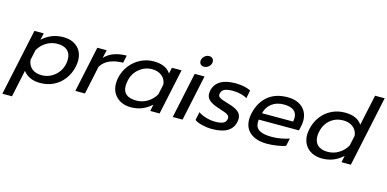

<svg xmlns="http://www.w3.org/2000/svg" viewBox="-116 -1233 3924 1946"><g transform="rotate(15 1845.5 -260.0)"><path d="M117 -480H215L199 -409Q292 -495 418 -495Q511 -495 567 -443Q623 -391 623 -302Q623 -271 616 -240Q600 -164 556.5 -106Q513 -48 449.5 -16.5Q386 15 309 15Q188 15 129 -64L69 219H-32ZM514 -240Q519 -261 519 -289Q519 -348 483 -381Q447 -414 377 -414Q316 -414 263 -382Q210 -350 178 -294L155 -186Q161 -130 199.5 -97.5Q238 -65 303 -65Q378 -65 437.5 -113.5Q497 -162 514 -240Z M777 -480H875L856 -394Q895 -438 954.5 -459Q1014 -480 1086 -480L1069 -401Q992 -401 932 -376Q872 -351 839 -297L776 0H675Z M1053 -180Q1053 -208 1059 -239Q1075 -314 1120 -372Q1165 -430 1229.5 -462.5Q1294 -495 1366 -495Q1495 -495 1546 -416L1560 -480H1661L1559 0H1461L1475 -70Q1426 -26 1374 -5.5Q1322 15 1257 15Q1199 15 1152.5 -9Q1106 -33 1079.5 -77Q1053 -121 1053 -180ZM1497 -185 1520 -293Q1515 -348 1474 -381Q1433 -414 1371 -414Q1297 -414 1237.5 -365.5Q1178 -317 1161 -239Q1154 -204 1154 -182Q1154 -65 1297 -65Q1359 -65 1412.5 -97.5Q1466 -130 1497 -185Z M1822 -620Q1822 -649 1844.5 -670.5Q1867 -692 1895 -692Q1917 -692 1930.5 -679Q1944 -666 1944 -645Q1944 -616 1921.5 -595Q1899 -574 1870 -574Q1848 -574 1835 -587Q1822 -600 1822 -620ZM1799 -480H1902L1800 0H1697Z M1928 -31 1946 -117Q1980 -93 2028.5 -79Q2077 -65 2124 -65Q2178 -65 2206 -78Q2234 -91 2240 -120Q2242 -130 2242 -134Q2242 -150 2231 -161Q2220 -172 2196.5 -181.5Q2173 -191 2125 -206Q2058 -227 2024.5 -254.5Q1991 -282 1991 -326Q1991 -340 1994 -355Q2025 -495 2225 -495Q2273 -495 2316.5 -486Q2360 -477 2385 -461L2368 -377Q2343 -394 2302 -404Q2261 -414 2217 -414Q2164 -414 2133.5 -401Q2103 -388 2096 -355Q2094 -345 2094 -342Q2094 -326 2105.5 -316Q2117 -306 2140.5 -297.5Q2164 -289 2214 -274Q2283 -254 2315 -226Q2347 -198 2347 -154Q2347 -145 2343 -121Q2314 15 2112 15Q2062 15 2008.5 2.5Q1955 -10 1928 -31Z M2451 -178Q2451 -208 2458 -239Q2484 -359 2563.5 -427Q2643 -495 2773 -495Q2840 -495 2888 -470.5Q2936 -446 2960.5 -403Q2985 -360 2985 -306Q2985 -279 2979 -250L2968 -200H2546Q2544 -182 2544 -174Q2544 -117 2586 -91Q2628 -65 2717 -65Q2763 -65 2812 -73.5Q2861 -82 2900 -96L2883 -15Q2848 -2 2793.5 6.5Q2739 15 2688 15Q2578 15 2514.5 -35.5Q2451 -86 2451 -178ZM2888 -271Q2892 -297 2892 -308Q2892 -414 2753 -414Q2677 -414 2626.5 -375Q2576 -336 2561 -271Z M3059 -179Q3059 -202 3066 -239Q3082 -315 3125.5 -373Q3169 -431 3233 -463Q3297 -495 3373 -495Q3502 -495 3553 -416L3622 -739H3723L3566 0H3468L3482 -70Q3433 -26 3381 -5.5Q3329 15 3264 15Q3205 15 3158.5 -8.5Q3112 -32 3085.5 -76Q3059 -120 3059 -179ZM3504 -185 3527 -293Q3522 -348 3481 -381Q3440 -414 3378 -414Q3298 -414 3241.5 -366.5Q3185 -319 3168 -239Q3163 -218 3163 -191Q3163 -131 3199 -98Q3235 -65 3304 -65Q3366 -65 3419.5 -97.5Q3473 -130 3504 -185Z"/></g></svg>

Font: Prompt
Style: Italic
Weight: 400
Italic angle: -12°
Designer: Katatrad Team
Foundry: CadsonDemak
Version: Version 1.001